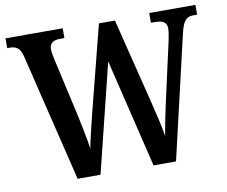

<svg xmlns="http://www.w3.org/2000/svg" viewBox="-78 -811 1074 909"><g transform="rotate(-10 459.0 -357.0)"><path d="M224 0H334L463 -522L589 0H697L834 -589C849 -655 866 -667 899 -667H916V-714H694V-667H714C752 -667 770 -656 770 -626C770 -613 765 -583 761 -566L699 -288C685 -226 675 -175 667 -128C660 -174 646 -232 630 -297L528 -707H451L345 -291C330 -230 317 -178 308 -130C302 -176 288 -239 277 -294L214 -574C210 -591 206 -614 206 -626C206 -653 223 -667 257 -667H278V-714H3V-667H14C47 -667 64 -656 75 -614Z"/></g></svg>

Font: Noto Serif Condensed Semi
Style: Regular
Weight: 600
Width: 3
Designer: Monotype Design Team
Foundry: Monotype Imaging Inc.
Version: Version 1.002